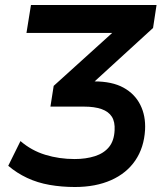

<svg xmlns="http://www.w3.org/2000/svg" viewBox="-20 -739 664 769"><path d="M280 10Q227 10 178.5 1.5Q130 -7 88.5 -26.5Q47 -46 13 -75L62 -174Q106 -136 161.5 -119Q217 -102 279 -102Q324 -102 360 -113.5Q396 -125 416.5 -150Q437 -175 439 -217Q441 -251 428 -271.5Q415 -292 387 -302Q359 -312 316 -312H182L195 -395L468 -642V-607H86L104 -719H607L593 -627L324 -381L298 -413H357Q429 -413 474.5 -388Q520 -363 542 -319Q564 -275 561 -219Q557 -148 522 -96.5Q487 -45 425 -17.5Q363 10 280 10Z"/></svg>

Font: Nunitoga
Style: Bold Italic
Weight: 700
Italic angle: -9°
Designer: Vernon Adams
Foundry: Vernon Adams
Version: Version 1.0